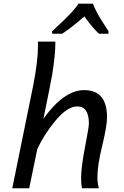

<svg xmlns="http://www.w3.org/2000/svg" viewBox="-20 -1003 663 1023"><path d="M506.8 0H416.5Q412.1 -22 412.1 -54.7Q412.1 -111.8 432.9 -218.8Q453.6 -325.7 453.6 -344.7Q453.6 -436 392.1 -436Q338.9 -436 276.6 -361.3Q214.4 -286.6 178.7 -209L135.7 0H45.4L155.8 -542Q182.6 -675.3 182.6 -765.1L182.1 -781.2H274.9V-773.4Q274.9 -710.9 258.3 -606.4Q251.5 -566.4 211.4 -370.6Q321.3 -522.9 428.2 -522.9Q550.3 -522.9 550.3 -377.9Q550.3 -332.5 524.7 -226.8Q499 -121.1 499 -60.5Q499 -26.4 506.8 0ZM558.1 -823.2H507.8Q480 -846.7 429.2 -915.5Q363.8 -857.4 311 -823.2H257.8V-836.4Q328.6 -901.4 357.7 -932.9Q386.7 -964.4 397.9 -983.4H475.1Q493.2 -935.1 537.6 -868.7L558.1 -836.4Z"/></svg>

Font: Cadman
Style: Italic
Weight: 400
Italic angle: -12°
Designer: Paul James MIller
Foundry: High-Logic / Made with FontCreator
Version: Version 2.114;March 28, 2021;FontCreator 13.0.0.2683 64-bit